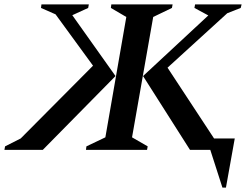

<svg xmlns="http://www.w3.org/2000/svg" viewBox="-62 -680 1139 871"><path d="M328 0 330 -16 416 -57 511 -603 441 -644 443 -660H721L718 -644L633 -603L537 -57L608 -16L605 0ZM800 0 587 -335 883 -610 820 -644 823 -660H1034L1030 -644L969 -620L698 -373L909 -52H1003L963 171H947L892 0ZM132 0H-42L-39 -16L32 -52L360 -382L190 -615L124 -644L126 -660H341L338 -644L266 -611L462 -335Z"/></svg>

Font: Spectral SemiBold
Style: Italic
Weight: 600
Italic angle: -10°
Designer: Jean-Baptiste Levee
Foundry: Production Type
Version: Version 2.001